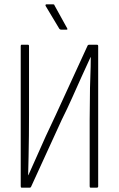

<svg xmlns="http://www.w3.org/2000/svg" viewBox="-20 -860 544 880"><path d="M79 0Q75 0 75 -6V-649Q75 -655 79 -655H108Q113 -655 113 -649V-333Q113 -287 112.5 -238.5Q112 -190 111 -143.5Q110 -97 109 -57H110Q129 -98 148.5 -143Q168 -188 189.5 -235Q211 -282 235 -332L382 -652Q384 -655 389 -655H424Q430 -655 430 -649V-6Q430 0 424 0H395Q391 0 391 -6V-311Q392 -358 392 -407.5Q392 -457 394 -506.5Q396 -556 396 -598H395Q375 -555 354 -508.5Q333 -462 311 -412.5Q289 -363 263 -311L122 -3Q120 0 117 0ZM261 -724Q255 -724 252 -728L189 -833Q188 -836 189 -838Q190 -840 192 -840H224Q229 -840 230 -835L288 -730Q291 -724 285 -724Z"/></svg>

Font: Sofia Sans Condensed ExtraLight
Style: Regular
Weight: 250
Version: Version 4.100